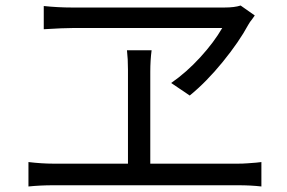

<svg xmlns="http://www.w3.org/2000/svg" viewBox="-20 -710 1040 695"><path d="M893.6 -641.8Q883.8 -629.8 879 -620.8Q845.4 -558.6 786.5 -486.2Q727.6 -413.8 666.8 -364.2L599.6 -409.6Q655.2 -448.2 704.9 -502.6Q754.6 -557 784.4 -608.6H244.2Q210 -608.6 138.4 -604.2V-688.2Q190.6 -682.8 240.2 -682.8H792.6Q828.8 -682.8 851 -690L902.2 -654ZM524 -81.4H443.2V-450.6V-458Q443.2 -497 439.6 -528H528.8Q524 -491.8 524 -450.4ZM173.2 -117.6H842Q858.8 -117.6 875 -118.8Q891.2 -120 906.8 -121.2Q920.2 -123.2 926.2 -123.4V-35Q888.4 -39.4 842 -39.4H173.2Q126.6 -39.4 83 -35V-123.4Q131.6 -117.6 173.2 -117.6Z"/></svg>

Font: 寒蝉端黑体 Light
Style: Regular
Weight: 300
Designer: ChillDuanSans {Warren2060}; 
Source Han Sans {Ryoko NISHIZUKA 西塚涼子 (kana, bopomofo & ideographs); Paul D. Hunt (Latin, G
Foundry: ChillType&Adobe
Version: Version 1.300;Glyphs 3.3 (3306)